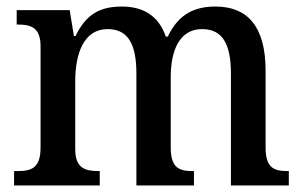

<svg xmlns="http://www.w3.org/2000/svg" viewBox="-20 -567 928 587"><path d="M23 0H285V-44H282C241 -44 210 -52 210 -111V-318C210 -403 236 -478 309 -478C374 -478 397 -428 397 -342V0H573V-44H570C528 -44 502 -53 502 -116V-331C502 -410 527 -478 598 -478C663 -478 686 -428 686 -342V0H863V-44H860C818 -44 792 -53 792 -116V-351C792 -488 735 -547 639 -547C576 -547 526 -525 493 -455H487C464 -522 414 -547 353 -547C287 -547 244 -525 211 -457H206L193 -536H31V-492H34C75 -492 104 -483 104 -425V-116C104 -53 76 -44 34 -44H23Z"/></svg>

Font: Noto Serif Ethiopic SemiCondensed Medium
Style: Regular
Weight: 500
Width: 4
Designer: Monotype Design Team
Foundry: Monotype Imaging Inc.
Version: Version 2.102